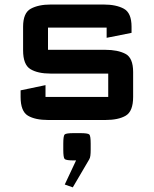

<svg xmlns="http://www.w3.org/2000/svg" viewBox="-20 -525 679 848"><path d="M71 -126 181 -149V-97Q181 -97 181 -97Q181 -97 181 -97H458Q458 -97 458 -97Q458 -97 458 -97V-200Q458 -200 458 -200Q458 -200 458 -200H204Q146.5 -200 114.2 -219.8Q82 -239.5 82 -303V-407Q82 -468 116 -486.5Q150 -505 204 -505H438Q493 -505 527 -486.5Q561 -468 561 -407V-380L451 -358V-403Q451 -403 451 -403Q451 -403 451 -403H192Q192 -403 192 -403Q192 -403 192 -403V-305Q192 -305 192 -305Q192 -305 192 -305H445Q500 -305 534 -287.2Q568 -269.5 568 -207V-97Q568 -33.5 535.5 -14.2Q503 5 445 5H193Q135.5 5 103.2 -14.2Q71 -33.5 71 -97ZM266 290 316 183.5H305Q271.5 183.5 265.5 177.2Q259.5 171 259.5 136.5V109.5Q259.5 75 265.5 69Q271.5 63 305 63H334.5Q368.5 63 374.5 69Q380.5 75 380.5 109.5V136.5Q380.5 151.5 379.2 162Q378 172.5 374 179L301.5 302.5Z"/></svg>

Font: Science Gothic
Style: Regular
Weight: 400
Designer: Thomas Phinney, Vassil Kateliev, Brandon Buerkle
Foundry: Font Detective LLC
Version: Version 1.018